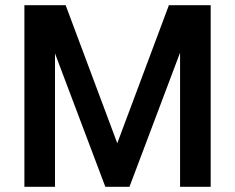

<svg xmlns="http://www.w3.org/2000/svg" viewBox="-20 -720 905 740"><path d="M74 0H192V-514L386 0H479L674 -517V0H792V-700H631L432 -168L233 -700H74Z"/></svg>

Font: Uncut Sans Semibold
Style: Regular
Weight: 600
Designer: Kasper Nordkvist
Foundry: UNCUT.wtf
Version: Version 1.304;Glyphs 3.2 (3246)